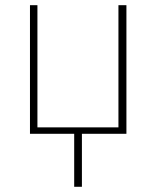

<svg xmlns="http://www.w3.org/2000/svg" viewBox="-20 -508 593 729"><path d="M93.8 0V-488.3H122.1V-24.4H429.7V-488.3H460V0H291V201.2H261.7V0Z"/></svg>

Font: Gothic A1 Thin
Style: Regular
Weight: 250
Designer: HanYang I&C Co.,Ltd.
Foundry: HanYang I&C Co.,Ltd.
Version: Version 2.50